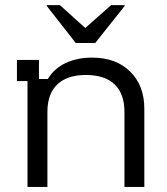

<svg xmlns="http://www.w3.org/2000/svg" viewBox="-20 -736 657 756"><path d="M88.3 0V-416.7H46.7V-500H133.3V-425H168.3Q193.3 -466.7 238.8 -487.9Q284.2 -509.2 342.5 -509.2Q436.7 -509.2 492.5 -454.2Q548.3 -399.2 548.3 -307.5V0H470V-295.8Q470 -366.7 431.2 -403.8Q392.5 -440.8 318.3 -440.8Q245 -440.8 205.8 -403.8Q166.7 -366.7 166.7 -295.8V0ZM278.3 -566.7 164.2 -712.5V-715.8H215.8L315.8 -625.8L417.5 -715.8H470.8V-712.5L355 -566.7Z"/></svg>

Font: Funnel Display Light
Style: Regular
Weight: 300
Designer: NORD ID, Kristian Moeller
Foundry: Dicotype
Version: Version 1.000